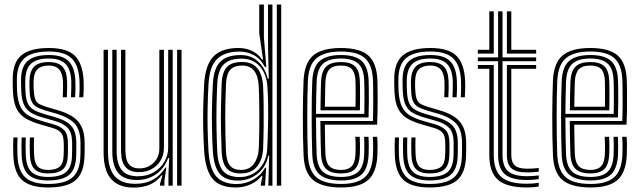

<svg xmlns="http://www.w3.org/2000/svg" viewBox="-20 -820 2826 848"><path d="M191.8 8Q114 8 77.9 -24.5Q41.8 -57 38.8 -134.2Q38 -154.8 38 -174.8Q38 -194.8 39.2 -213H57.5Q56.5 -196.5 56.4 -175.4Q56.2 -154.2 57 -135Q59.8 -65.5 91.8 -36.5Q123.8 -7.5 191.8 -7.5Q267.8 -7.5 300.6 -36.8Q333.5 -66 335 -131.8Q335.5 -144.2 335.5 -152.1Q335.5 -160 335.5 -167.8Q335.5 -175.5 335.5 -187.8Q335.5 -248 308.4 -275.5Q281.2 -303 229.8 -317.8L180.5 -332Q158.8 -338.5 143.6 -346.5Q128.5 -354.5 120.4 -370.4Q112.2 -386.2 111 -415.8Q110.5 -430.5 110 -440.2Q109.5 -450 110 -463.5Q111.2 -505.5 130.9 -525.8Q150.5 -546 195.8 -546Q235 -546 254.8 -526.6Q274.5 -507.2 276.2 -462.2Q276.8 -452.5 276.6 -432.6Q276.5 -412.8 275.2 -390.5H257.2Q258.2 -411 258.4 -432.4Q258.5 -453.8 258 -461.5Q256 -497.5 240.5 -514Q225 -530.5 195.8 -530.5Q163 -530.5 146.2 -514.9Q129.5 -499.2 128.5 -463.5Q128 -449.2 128.2 -439.5Q128.5 -429.8 129.5 -416Q131 -391.5 137 -378.8Q143 -366 155 -359.8Q167 -353.5 185.8 -347.8L234.2 -333.5Q272.8 -322.5 299.5 -305.6Q326.2 -288.8 340 -260.8Q353.8 -232.8 353.8 -187.8Q353.8 -175.2 353.9 -167.4Q354 -159.5 353.9 -151.8Q353.8 -144 353.2 -131.8Q351.8 -58.8 315.4 -25.4Q279 8 191.8 8ZM191.8 -23Q133 -23 105.4 -48.6Q77.8 -74.2 75.5 -135.8Q74.8 -154.2 74.8 -175.2Q74.8 -196.2 75.5 -213H93.8Q93 -196.2 93.1 -175.6Q93.2 -155 93.8 -136.5Q95.8 -82.8 119.2 -60.6Q142.8 -38.5 191.8 -38.5Q246.8 -38.5 271.8 -60Q296.8 -81.5 298 -132.5Q298.5 -147.8 298.5 -159.9Q298.5 -172 298.5 -187.8Q298.5 -235.5 278.4 -255.6Q258.2 -275.8 220.8 -286.2L170.5 -300.5Q140.2 -309.2 119.5 -320.8Q98.8 -332.2 87.5 -354.1Q76.2 -376 74 -415.2Q73.2 -429.2 73.1 -441.1Q73 -453 73 -464Q72.2 -524 101.8 -550.5Q131.2 -577 195.8 -577Q256 -577 282.9 -550Q309.8 -523 312.8 -465.2Q313.5 -453.2 313.4 -431.2Q313.2 -409.2 311.5 -390.5H293.5Q294.5 -409 294.8 -431.9Q295 -454.8 294.8 -462.8Q292.2 -516 268.2 -538.8Q244.2 -561.5 195.8 -561.5Q141.2 -561.5 116.9 -538.5Q92.5 -515.5 91.5 -464.5Q91.2 -449.5 91.6 -439.2Q92 -429 92.5 -415.8Q94 -381.2 103.4 -362.4Q112.8 -343.5 130.8 -333.8Q148.8 -324 175.5 -316.2L225.2 -302Q271.8 -288.8 294.4 -264.5Q317 -240.2 317 -187.8Q317 -174.8 317 -161.9Q317 -149 316.5 -132.2Q315 -74.2 286.5 -48.6Q258 -23 191.8 -23ZM191.8 -54Q152.2 -54 132.9 -72.6Q113.5 -91.2 112 -137.2Q111.5 -155.8 111.2 -175.4Q111 -195 112 -213H130.2Q129.2 -195 129.5 -177.4Q129.8 -159.8 130.5 -137.8Q131.8 -100.8 146.1 -85.1Q160.5 -69.5 191.8 -69.5Q227.5 -69.5 243.8 -84Q260 -98.5 261 -132.8Q262 -150.8 261.9 -160.9Q261.8 -171 261.5 -187.8Q261.5 -219.8 249.6 -233.6Q237.8 -247.5 211.8 -255L160.5 -269.8Q120 -281.2 93.4 -297Q66.8 -312.8 53.1 -340.4Q39.5 -368 37.2 -415.2Q36.5 -432.2 36.4 -442.6Q36.2 -453 36.2 -465.2Q35 -543.2 74.2 -575.6Q113.5 -608 195.8 -608Q273.8 -608 309.1 -575.2Q344.5 -542.5 349.2 -467Q350 -455 349.8 -432.6Q349.5 -410.2 348 -390.5H329.8Q331.5 -410.8 331.6 -432.8Q331.8 -454.8 331 -466Q327.2 -533 295.9 -562.8Q264.5 -592.5 195.8 -592.5Q120.8 -592.5 87.1 -562.2Q53.5 -532 54.5 -464Q54.5 -453 54.6 -441.9Q54.8 -430.8 55.5 -415.5Q58.5 -371.5 71.2 -346.9Q84 -322.2 107.4 -308.9Q130.8 -295.5 165.5 -285.5L216.5 -270.8Q249.5 -261 264.8 -243.6Q280 -226.2 280 -187.8Q280 -175.5 280.1 -167.8Q280.2 -160 280.1 -152.2Q280 -144.5 279.5 -132.2Q278.5 -91.5 258.6 -72.8Q238.8 -54 191.8 -54Z M572 8.5Q534.8 8.5 510.2 -1.8Q485.8 -12 471.1 -29.1Q456.5 -46.2 449.2 -66.8Q442 -87.2 439.8 -108.1Q437.5 -129 437.5 -147V-600H456.8V-150Q456.8 -129 460.2 -104.5Q463.8 -80 475.5 -58Q487.2 -36 511.6 -22.1Q536 -8.2 577.8 -8.2Q624 -8.2 657.1 -27.4Q690.2 -46.5 710 -79.5H714.5L706.2 -21V0H686.8V-8.2L697.5 -46H693.8Q671.5 -17.2 641 -4.4Q610.5 8.5 572 8.5ZM762.2 0V-600H781.8V0ZM593.8 -59.8Q566 -59.8 550 -69.4Q534 -79 526.4 -94Q518.8 -109 516.6 -125.6Q514.5 -142.2 514.5 -156.2V-600H533.8V-157.2Q533.8 -138.2 537.9 -119.6Q542 -101 555.4 -88.6Q568.8 -76.2 596.5 -76.2Q620.8 -76.2 640.5 -87.4Q660.2 -98.5 672 -118.2Q683.8 -138 683.8 -164V-600H704V-165.5Q704 -136.2 689.9 -112.1Q675.8 -88 650.9 -73.9Q626 -59.8 593.8 -59.8ZM583 -25Q527.5 -25.5 501.8 -56.6Q476 -87.8 476 -151V-600H495.2V-153.2Q495.2 -98.5 516.9 -70Q538.5 -41.5 589.2 -41.5Q630 -41.5 660 -59.5Q690 -77.5 706.4 -106.2Q722.8 -135 722.8 -166.8V-600H742.8V0H724V-51L727.2 -121.8H722.5Q705.2 -75 668.5 -49.9Q631.8 -24.8 583 -25Z M1222 0H1202.5V-800H1222ZM1183.2 0H1165.2L1168.8 -132.2L1164.8 -132.5Q1154.8 -82.2 1117.5 -52.4Q1080.2 -22.5 1029.8 -22.5Q977.2 -22.5 951.1 -52Q925 -81.5 920 -152.2Q917.5 -198 916.4 -245.9Q915.2 -293.8 916.2 -344.5Q917.2 -395.2 920.2 -450Q924.2 -519.8 953.9 -548.2Q983.5 -576.8 1042.8 -576.8Q1089 -576.8 1119.8 -548.6Q1150.5 -520.5 1162.5 -472.2H1167L1163.8 -620.5V-800H1183.2ZM1038.5 -38Q1072.5 -38 1099.2 -53.6Q1126 -69.2 1142.2 -97.2Q1158.5 -125.2 1160.2 -162.2Q1162.5 -206.2 1163.6 -255.1Q1164.8 -304 1164.2 -351.6Q1163.8 -399.2 1161 -438.5Q1158.2 -475.2 1144.1 -502.8Q1130 -530.2 1105.6 -545.6Q1081.2 -561 1047.2 -561Q993.5 -561 968 -535.5Q942.5 -510 939.5 -449.5Q937 -392.5 936.2 -344Q935.5 -295.5 936.4 -249Q937.2 -202.5 939.5 -151.8Q942.5 -90.8 965.5 -64.4Q988.5 -38 1038.5 -38ZM1043.5 -54Q1000.5 -54 980.8 -76.9Q961 -99.8 958.8 -152.5Q956.8 -203 956 -250Q955.2 -297 956 -345.8Q956.8 -394.5 958.8 -450Q961 -500 981.5 -523.1Q1002 -546.2 1049.2 -546.2Q1094.2 -546.2 1116.9 -518.1Q1139.5 -490 1142 -438.8Q1143.8 -402.8 1144.4 -356.4Q1145 -310 1144.5 -259.9Q1144 -209.8 1142 -162.2Q1139.8 -115.8 1115.6 -84.9Q1091.5 -54 1043.5 -54ZM1043.8 -69.5Q1081.8 -69.5 1101.1 -96.1Q1120.5 -122.8 1122.8 -162.5Q1124.5 -199.8 1125.1 -247.5Q1125.8 -295.2 1125.2 -345.1Q1124.8 -395 1122.8 -438.8Q1120.5 -484.2 1102.4 -507.4Q1084.2 -530.5 1049.5 -530.5Q1014 -530.5 997.1 -512Q980.2 -493.5 978.2 -450.2Q974.8 -369.2 974.8 -298.9Q974.8 -228.5 978 -152.2Q980.2 -106.5 996.1 -88Q1012 -69.5 1043.8 -69.5ZM1021.2 8Q951 8 919.2 -30Q887.5 -68 881.8 -151.8Q878.8 -201.5 877.6 -248.9Q876.5 -296.2 877.6 -345.5Q878.8 -394.8 881.8 -450Q887.2 -534.5 923.4 -571.2Q959.5 -608 1032.8 -608Q1068.8 -608 1095.8 -593.8Q1122.8 -579.5 1137 -557.2H1141.8L1125 -674V-800H1145.5V-655.2L1156.2 -523.8H1150.2Q1131.5 -559.5 1102 -575.9Q1072.5 -592.2 1038.2 -592.2Q974 -592.2 939.9 -560.6Q905.8 -529 901 -450.2Q898 -394 897 -344.1Q896 -294.2 897.1 -247.1Q898.2 -200 901 -151.2Q906.2 -72.8 935.9 -40Q965.5 -7.2 1025.5 -7.2Q1064 -7.2 1098 -26.4Q1132 -45.5 1151 -79.2H1155.5L1150.5 0H1131.8L1132 -6.8L1139.2 -43H1135.2Q1117.5 -19.8 1087.2 -5.9Q1057 8 1021.2 8Z M1486.8 8Q1404 8 1364.1 -24Q1324.2 -56 1320.8 -133.5Q1319 -172.5 1318.2 -216.4Q1317.5 -260.2 1317.6 -304.9Q1317.8 -349.5 1318.5 -390.6Q1319.2 -431.8 1320.8 -465.2Q1324.8 -543.5 1364.2 -575.8Q1403.8 -608 1485.5 -608Q1567.5 -608 1605.4 -576Q1643.2 -544 1646.8 -467.8Q1647.2 -460.2 1647.5 -438.1Q1647.8 -416 1647.9 -386.2Q1648 -356.5 1647.5 -325.6Q1647 -294.8 1645.5 -269.5H1414.8Q1415 -245.2 1415.2 -223.4Q1415.5 -201.5 1416.1 -180.9Q1416.8 -160.2 1417.2 -139.5Q1419 -102 1435.1 -85.8Q1451.2 -69.5 1486.8 -69.5Q1517 -69.5 1532.5 -84.9Q1548 -100.2 1550 -138.2Q1550.8 -154.8 1550.6 -176.2Q1550.5 -197.8 1549.2 -215.8H1568.8Q1570 -195.8 1570 -173.9Q1570 -152 1569.2 -137.5Q1567 -92.8 1547.6 -73.4Q1528.2 -54 1486.8 -54Q1441.2 -54 1420.6 -73.8Q1400 -93.5 1398 -138.5Q1397 -162.5 1396.4 -187.2Q1395.8 -212 1395.5 -236.9Q1395.2 -261.8 1395 -285.5H1627Q1628 -311 1628.2 -339.5Q1628.5 -368 1628.4 -394.2Q1628.2 -420.5 1628 -440Q1627.8 -459.5 1627.2 -467Q1624.2 -534.5 1591.4 -563.5Q1558.5 -592.5 1485.5 -592.5Q1413.5 -592.5 1378.4 -563.4Q1343.2 -534.2 1339.8 -463.2Q1338.5 -433.5 1337.8 -393Q1337 -352.5 1337 -307.4Q1337 -262.2 1337.6 -217.9Q1338.2 -173.5 1339.8 -136Q1343 -67.8 1376.8 -37.6Q1410.5 -7.5 1486.8 -7.5Q1558 -7.5 1591 -36.9Q1624 -66.2 1627.2 -135Q1627.8 -145.5 1628 -159.8Q1628.2 -174 1627.9 -188.8Q1627.5 -203.5 1626.5 -215.8H1646Q1647.5 -197.5 1647.5 -174Q1647.5 -150.5 1646.8 -134.2Q1643 -58 1605.8 -25Q1568.5 8 1486.8 8ZM1486.8 -23Q1422.5 -23 1392.2 -48.9Q1362 -74.8 1359.2 -136.2Q1358 -170 1357.2 -212.5Q1356.5 -255 1356.5 -300.1Q1356.5 -345.2 1357.1 -387.2Q1357.8 -429.2 1359.2 -461.8Q1362.2 -526 1393.1 -551.5Q1424 -577 1485.5 -577Q1548 -577 1576.6 -551.5Q1605.2 -526 1608 -466.5Q1608.5 -457.5 1608.9 -431.1Q1609.2 -404.8 1609.1 -370.1Q1609 -335.5 1607.8 -301.2H1375.8Q1375.8 -257.8 1376.5 -214.8Q1377.2 -171.8 1378.5 -138Q1381 -83.8 1406.6 -61.1Q1432.2 -38.5 1486.8 -38.5Q1536.8 -38.5 1561.4 -60.5Q1586 -82.5 1588.5 -136.2Q1589.2 -151.8 1589.2 -174.2Q1589.2 -196.8 1588 -215.8H1607.5Q1608.8 -196.5 1608.8 -174.1Q1608.8 -151.8 1608 -135.8Q1605 -75.5 1576.9 -49.2Q1548.8 -23 1486.8 -23ZM1375.8 -317H1589Q1589.8 -347.2 1589.8 -377.6Q1589.8 -408 1589.4 -431.9Q1589 -455.8 1588.5 -465.8Q1586.5 -516.8 1562.4 -539.1Q1538.2 -561.5 1485.5 -561.5Q1431.8 -561.5 1406.5 -538.5Q1381.2 -515.5 1378.5 -460.8Q1377.2 -430.5 1376.6 -392.5Q1376 -354.5 1375.8 -317ZM1395.5 -332.8Q1395.5 -349 1395.9 -371.5Q1396.2 -394 1396.8 -417.2Q1397.2 -440.5 1398 -459.8Q1400.2 -506.5 1421 -526.2Q1441.8 -546 1485.5 -546Q1528.2 -546 1547.8 -527.2Q1567.2 -508.5 1569.2 -465.2Q1569.8 -455.5 1570 -434.2Q1570.2 -413 1570.2 -386.2Q1570.2 -359.5 1569.5 -332.8ZM1415 -348.5H1550.2Q1550.8 -373.8 1550.8 -397.5Q1550.8 -421.2 1550.5 -439Q1550.2 -456.8 1550 -463.5Q1548.5 -498.2 1534.1 -514.4Q1519.8 -530.5 1485.5 -530.5Q1450.2 -530.5 1434.6 -513.4Q1419 -496.2 1417.2 -459Q1416.8 -440 1416.2 -421.9Q1415.8 -403.8 1415.5 -385.8Q1415.2 -367.8 1415 -348.5Z M1876.8 8Q1799 8 1762.9 -24.5Q1726.8 -57 1723.8 -134.2Q1723 -154.8 1723 -174.8Q1723 -194.8 1724.2 -213H1742.5Q1741.5 -196.5 1741.4 -175.4Q1741.2 -154.2 1742 -135Q1744.8 -65.5 1776.8 -36.5Q1808.8 -7.5 1876.8 -7.5Q1952.8 -7.5 1985.6 -36.8Q2018.5 -66 2020 -131.8Q2020.5 -144.2 2020.5 -152.1Q2020.5 -160 2020.5 -167.8Q2020.5 -175.5 2020.5 -187.8Q2020.5 -248 1993.4 -275.5Q1966.2 -303 1914.8 -317.8L1865.5 -332Q1843.8 -338.5 1828.6 -346.5Q1813.5 -354.5 1805.4 -370.4Q1797.2 -386.2 1796 -415.8Q1795.5 -430.5 1795 -440.2Q1794.5 -450 1795 -463.5Q1796.2 -505.5 1815.9 -525.8Q1835.5 -546 1880.8 -546Q1920 -546 1939.8 -526.6Q1959.5 -507.2 1961.2 -462.2Q1961.8 -452.5 1961.6 -432.6Q1961.5 -412.8 1960.2 -390.5H1942.2Q1943.2 -411 1943.4 -432.4Q1943.5 -453.8 1943 -461.5Q1941 -497.5 1925.5 -514Q1910 -530.5 1880.8 -530.5Q1848 -530.5 1831.2 -514.9Q1814.5 -499.2 1813.5 -463.5Q1813 -449.2 1813.2 -439.5Q1813.5 -429.8 1814.5 -416Q1816 -391.5 1822 -378.8Q1828 -366 1840 -359.8Q1852 -353.5 1870.8 -347.8L1919.2 -333.5Q1957.8 -322.5 1984.5 -305.6Q2011.2 -288.8 2025 -260.8Q2038.8 -232.8 2038.8 -187.8Q2038.8 -175.2 2038.9 -167.4Q2039 -159.5 2038.9 -151.8Q2038.8 -144 2038.2 -131.8Q2036.8 -58.8 2000.4 -25.4Q1964 8 1876.8 8ZM1876.8 -23Q1818 -23 1790.4 -48.6Q1762.8 -74.2 1760.5 -135.8Q1759.8 -154.2 1759.8 -175.2Q1759.8 -196.2 1760.5 -213H1778.8Q1778 -196.2 1778.1 -175.6Q1778.2 -155 1778.8 -136.5Q1780.8 -82.8 1804.2 -60.6Q1827.8 -38.5 1876.8 -38.5Q1931.8 -38.5 1956.8 -60Q1981.8 -81.5 1983 -132.5Q1983.5 -147.8 1983.5 -159.9Q1983.5 -172 1983.5 -187.8Q1983.5 -235.5 1963.4 -255.6Q1943.2 -275.8 1905.8 -286.2L1855.5 -300.5Q1825.2 -309.2 1804.5 -320.8Q1783.8 -332.2 1772.5 -354.1Q1761.2 -376 1759 -415.2Q1758.2 -429.2 1758.1 -441.1Q1758 -453 1758 -464Q1757.2 -524 1786.8 -550.5Q1816.2 -577 1880.8 -577Q1941 -577 1967.9 -550Q1994.8 -523 1997.8 -465.2Q1998.5 -453.2 1998.4 -431.2Q1998.2 -409.2 1996.5 -390.5H1978.5Q1979.5 -409 1979.8 -431.9Q1980 -454.8 1979.8 -462.8Q1977.2 -516 1953.2 -538.8Q1929.2 -561.5 1880.8 -561.5Q1826.2 -561.5 1801.9 -538.5Q1777.5 -515.5 1776.5 -464.5Q1776.2 -449.5 1776.6 -439.2Q1777 -429 1777.5 -415.8Q1779 -381.2 1788.4 -362.4Q1797.8 -343.5 1815.8 -333.8Q1833.8 -324 1860.5 -316.2L1910.2 -302Q1956.8 -288.8 1979.4 -264.5Q2002 -240.2 2002 -187.8Q2002 -174.8 2002 -161.9Q2002 -149 2001.5 -132.2Q2000 -74.2 1971.5 -48.6Q1943 -23 1876.8 -23ZM1876.8 -54Q1837.2 -54 1817.9 -72.6Q1798.5 -91.2 1797 -137.2Q1796.5 -155.8 1796.2 -175.4Q1796 -195 1797 -213H1815.2Q1814.2 -195 1814.5 -177.4Q1814.8 -159.8 1815.5 -137.8Q1816.8 -100.8 1831.1 -85.1Q1845.5 -69.5 1876.8 -69.5Q1912.5 -69.5 1928.8 -84Q1945 -98.5 1946 -132.8Q1947 -150.8 1946.9 -160.9Q1946.8 -171 1946.5 -187.8Q1946.5 -219.8 1934.6 -233.6Q1922.8 -247.5 1896.8 -255L1845.5 -269.8Q1805 -281.2 1778.4 -297Q1751.8 -312.8 1738.1 -340.4Q1724.5 -368 1722.2 -415.2Q1721.5 -432.2 1721.4 -442.6Q1721.2 -453 1721.2 -465.2Q1720 -543.2 1759.2 -575.6Q1798.5 -608 1880.8 -608Q1958.8 -608 1994.1 -575.2Q2029.5 -542.5 2034.2 -467Q2035 -455 2034.8 -432.6Q2034.5 -410.2 2033 -390.5H2014.8Q2016.5 -410.8 2016.6 -432.8Q2016.8 -454.8 2016 -466Q2012.2 -533 1980.9 -562.8Q1949.5 -592.5 1880.8 -592.5Q1805.8 -592.5 1772.1 -562.2Q1738.5 -532 1739.5 -464Q1739.5 -453 1739.6 -441.9Q1739.8 -430.8 1740.5 -415.5Q1743.5 -371.5 1756.2 -346.9Q1769 -322.2 1792.4 -308.9Q1815.8 -295.5 1850.5 -285.5L1901.5 -270.8Q1934.5 -261 1949.8 -243.6Q1965 -226.2 1965 -187.8Q1965 -175.5 1965.1 -167.8Q1965.2 -160 1965.1 -152.2Q1965 -144.5 1964.5 -132.2Q1963.5 -91.5 1943.6 -72.8Q1923.8 -54 1876.8 -54Z M2307 -25Q2239 -25 2209.5 -50.8Q2180 -76.5 2180 -135.8V-549.8H2090.5V-566.5H2180V-770H2199.5V-566.5H2348V-549.8H2199.5V-135.8Q2199.5 -85.5 2224.4 -63.6Q2249.2 -41.8 2307 -41.8Q2320.2 -41.8 2333.1 -42.6Q2346 -43.5 2359.5 -45.2V-29Q2348.8 -27 2335.9 -26Q2323 -25 2307 -25ZM2307 8Q2218.2 8 2179.8 -25.4Q2141.2 -58.8 2141.2 -135.8V-516.2H2090.5V-533H2160.8V-135.8Q2160.8 -67.5 2194.6 -38Q2228.5 -8.5 2307 -8.5Q2321.2 -8.5 2334.1 -9.6Q2347 -10.8 2359.5 -12.8V3.5Q2339.2 8 2307 8ZM2307 -58.5Q2259.8 -58.5 2239.2 -76.4Q2218.8 -94.2 2218.8 -135.8V-533H2348V-516.2H2238.2V-135.8Q2238.2 -103 2254.2 -89Q2270.2 -75 2307 -75Q2320.5 -75 2333.8 -75.6Q2347 -76.2 2359.5 -78V-61.8Q2348 -60.2 2334.9 -59.4Q2321.8 -58.5 2307 -58.5ZM2090.5 -583.2V-600H2141.2V-770H2160.8V-583.2ZM2218.8 -583.2V-770H2238.2V-600H2348V-583.2Z M2588.2 8Q2505.5 8 2465.6 -24Q2425.8 -56 2422.2 -133.5Q2420.5 -172.5 2419.8 -216.4Q2419 -260.2 2419.1 -304.9Q2419.2 -349.5 2420 -390.6Q2420.8 -431.8 2422.2 -465.2Q2426.2 -543.5 2465.8 -575.8Q2505.2 -608 2587 -608Q2669 -608 2706.9 -576Q2744.8 -544 2748.2 -467.8Q2748.8 -460.2 2749 -438.1Q2749.2 -416 2749.4 -386.2Q2749.5 -356.5 2749 -325.6Q2748.5 -294.8 2747 -269.5H2516.2Q2516.5 -245.2 2516.8 -223.4Q2517 -201.5 2517.6 -180.9Q2518.2 -160.2 2518.8 -139.5Q2520.5 -102 2536.6 -85.8Q2552.8 -69.5 2588.2 -69.5Q2618.5 -69.5 2634 -84.9Q2649.5 -100.2 2651.5 -138.2Q2652.2 -154.8 2652.1 -176.2Q2652 -197.8 2650.8 -215.8H2670.2Q2671.5 -195.8 2671.5 -173.9Q2671.5 -152 2670.8 -137.5Q2668.5 -92.8 2649.1 -73.4Q2629.8 -54 2588.2 -54Q2542.8 -54 2522.1 -73.8Q2501.5 -93.5 2499.5 -138.5Q2498.5 -162.5 2497.9 -187.2Q2497.2 -212 2497 -236.9Q2496.8 -261.8 2496.5 -285.5H2728.5Q2729.5 -311 2729.8 -339.5Q2730 -368 2729.9 -394.2Q2729.8 -420.5 2729.5 -440Q2729.2 -459.5 2728.8 -467Q2725.8 -534.5 2692.9 -563.5Q2660 -592.5 2587 -592.5Q2515 -592.5 2479.9 -563.4Q2444.8 -534.2 2441.2 -463.2Q2440 -433.5 2439.2 -393Q2438.5 -352.5 2438.5 -307.4Q2438.5 -262.2 2439.1 -217.9Q2439.8 -173.5 2441.2 -136Q2444.5 -67.8 2478.2 -37.6Q2512 -7.5 2588.2 -7.5Q2659.5 -7.5 2692.5 -36.9Q2725.5 -66.2 2728.8 -135Q2729.2 -145.5 2729.5 -159.8Q2729.8 -174 2729.4 -188.8Q2729 -203.5 2728 -215.8H2747.5Q2749 -197.5 2749 -174Q2749 -150.5 2748.2 -134.2Q2744.5 -58 2707.2 -25Q2670 8 2588.2 8ZM2588.2 -23Q2524 -23 2493.8 -48.9Q2463.5 -74.8 2460.8 -136.2Q2459.5 -170 2458.8 -212.5Q2458 -255 2458 -300.1Q2458 -345.2 2458.6 -387.2Q2459.2 -429.2 2460.8 -461.8Q2463.8 -526 2494.6 -551.5Q2525.5 -577 2587 -577Q2649.5 -577 2678.1 -551.5Q2706.8 -526 2709.5 -466.5Q2710 -457.5 2710.4 -431.1Q2710.8 -404.8 2710.6 -370.1Q2710.5 -335.5 2709.2 -301.2H2477.2Q2477.2 -257.8 2478 -214.8Q2478.8 -171.8 2480 -138Q2482.5 -83.8 2508.1 -61.1Q2533.8 -38.5 2588.2 -38.5Q2638.2 -38.5 2662.9 -60.5Q2687.5 -82.5 2690 -136.2Q2690.8 -151.8 2690.8 -174.2Q2690.8 -196.8 2689.5 -215.8H2709Q2710.2 -196.5 2710.2 -174.1Q2710.2 -151.8 2709.5 -135.8Q2706.5 -75.5 2678.4 -49.2Q2650.2 -23 2588.2 -23ZM2477.2 -317H2690.5Q2691.2 -347.2 2691.2 -377.6Q2691.2 -408 2690.9 -431.9Q2690.5 -455.8 2690 -465.8Q2688 -516.8 2663.9 -539.1Q2639.8 -561.5 2587 -561.5Q2533.2 -561.5 2508 -538.5Q2482.8 -515.5 2480 -460.8Q2478.8 -430.5 2478.1 -392.5Q2477.5 -354.5 2477.2 -317ZM2497 -332.8Q2497 -349 2497.4 -371.5Q2497.8 -394 2498.2 -417.2Q2498.8 -440.5 2499.5 -459.8Q2501.8 -506.5 2522.5 -526.2Q2543.2 -546 2587 -546Q2629.8 -546 2649.2 -527.2Q2668.8 -508.5 2670.8 -465.2Q2671.2 -455.5 2671.5 -434.2Q2671.8 -413 2671.8 -386.2Q2671.8 -359.5 2671 -332.8ZM2516.5 -348.5H2651.8Q2652.2 -373.8 2652.2 -397.5Q2652.2 -421.2 2652 -439Q2651.8 -456.8 2651.5 -463.5Q2650 -498.2 2635.6 -514.4Q2621.2 -530.5 2587 -530.5Q2551.8 -530.5 2536.1 -513.4Q2520.5 -496.2 2518.8 -459Q2518.2 -440 2517.8 -421.9Q2517.2 -403.8 2517 -385.8Q2516.8 -367.8 2516.5 -348.5Z"/></svg>

Font: Big Shoulders Inline Text Thin SemiBold
Style: Regular
Weight: 600
Version: Version 2.002